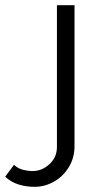

<svg xmlns="http://www.w3.org/2000/svg" viewBox="-145 -541 383 742"><path d="M-11 181Q-44 181 -73 172Q-102 163 -125 142L-91 96Q-76 110 -56.5 115Q-37 120 -18 120Q17 120 46 93.5Q75 67 75 27V-521H143V23Q143 69 121 105Q99 141 63.5 161Q28 181 -11 181Z"/></svg>

Font: Raleway
Style: Regular
Weight: 400
Designer: Matt McInerney, Pablo Impallari, Rodrigo Fuenzalida
Foundry: Matt McInerney, Pablo Impallari, Rodrigo Fuenzalida
Version: Version 4.101;RELEASE